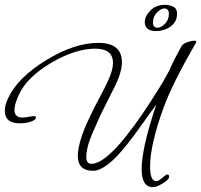

<svg xmlns="http://www.w3.org/2000/svg" viewBox="-36 -700 835 797"><path d="M599 77Q552 77 552 2Q552 -41 567 -108Q582 -175 613 -266Q583 -226 553 -183Q523 -140 494 -104Q449 -46 413 -18.5Q377 9 351 9Q287 9 287 -53Q287 -79 298.5 -119Q310 -159 335 -211Q355 -254 375.5 -291.5Q396 -329 412 -364Q433 -409 433 -439Q433 -498 359 -498Q277 -498 176 -439Q74 -378 42 -306Q24 -267 24 -243Q24 -212 59 -212Q67 -212 82 -215Q99 -218 105 -218Q113 -218 113 -213Q113 -200 85 -193Q75 -190 65 -189Q55 -188 47 -188Q-16 -188 -16 -240Q-16 -264 -3 -291Q37 -378 157 -451Q273 -522 372 -522Q470 -522 470 -442Q470 -401 442 -344Q427 -313 403 -266.5Q379 -220 346 -143Q333 -112 327.5 -88.5Q322 -65 322 -49Q322 -20 343 -20Q396 -20 486 -133Q519 -174 553.5 -224.5Q588 -275 624 -333Q629 -340 640 -359Q651 -378 666 -406Q674 -425 687 -451Q700 -477 719 -511Q725 -519 742 -525Q759 -531 770 -531Q779 -531 779 -526Q779 -524 777 -522Q729 -439 695.5 -372Q662 -305 643 -253Q587 -99 587 -8Q587 52 613 52Q622 52 638 38Q655 24 657 24Q666 24 666 33Q666 46 640 61Q614 77 599 77ZM613 -571Q565 -571 565 -608Q565 -633 588.5 -656.5Q612 -680 649 -680Q666 -680 682.5 -672.5Q699 -665 699 -643Q699 -618 685 -602Q671 -586 651 -578.5Q631 -571 613 -571ZM618 -585Q632 -585 648.5 -601Q665 -617 665 -643Q665 -665 646 -665Q633 -665 616 -648.5Q599 -632 599 -606Q599 -585 618 -585Z"/></svg>

Font: Corinthia
Style: Regular
Weight: 400
Designer: Robert E. Leuschke
Foundry: Robert E. Leuschke
Version: Version 1.013; ttfautohint (v1.8.3)